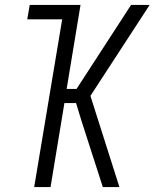

<svg xmlns="http://www.w3.org/2000/svg" viewBox="-20 -755 640 775"><path d="M118 0 231 -677H90L100 -735H305L249 -396H289L509 -735H584L345 -368L462 0H395L308 -270L287 -339H240L184 0Z"/></svg>

Font: Iosevka Curly LtExObl
Style: Regular
Weight: 300
Width: 7
Italic angle: -9°
Monospace: yes
Designer: Belleve Invis
Foundry: Belleve Invis
Version: Version 11.1.0; ttfautohint (v1.8.3)